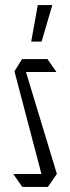

<svg xmlns="http://www.w3.org/2000/svg" viewBox="-20 -737 277 757"><path d="M73 -453 67 -504H167L202 -454V-453ZM146 -41 37 -456 67 -504 204 -52V-51ZM68 0 33 -50V-51H204L169 0ZM103 -573 129 -717H186V-716L144 -573Z"/></svg>

Font: Foldit Light
Style: Regular
Weight: 300
Version: Version 1.003